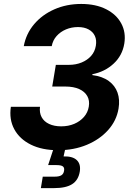

<svg xmlns="http://www.w3.org/2000/svg" viewBox="-20 -758 680 982"><path d="M277.3 10.3Q195.3 10.3 137.7 -18.3Q80.1 -46.9 53 -97.2Q25.9 -147.5 35.6 -211.9H184.6Q180.7 -181.6 192.9 -158.9Q205.1 -136.2 231.2 -124Q257.3 -111.8 293 -111.8Q329.6 -111.8 359.6 -124.5Q389.6 -137.2 409.4 -159.9Q429.2 -182.6 434.1 -212.4Q439.5 -243.2 426.5 -266.4Q413.6 -289.6 385 -302.5Q356.4 -315.4 314 -315.4H247.1L265.6 -426.3H332.5Q368.2 -426.3 397.7 -438.5Q427.2 -450.7 446.3 -472.4Q465.3 -494.1 470.2 -523.9Q475.1 -552.7 465.3 -574Q455.6 -595.2 433.3 -607.4Q411.1 -619.6 378.9 -619.6Q346.2 -619.6 317.6 -607.7Q289.1 -595.7 269.5 -573.7Q250 -551.8 244.6 -522H101.6Q113.3 -585.4 154.3 -634Q195.3 -682.6 257.8 -710.2Q320.3 -737.8 395.5 -737.8Q469.7 -737.8 522.7 -710.9Q575.7 -684.1 600.3 -637.9Q625 -591.8 615.7 -534.7Q605.5 -473.1 560.5 -431.9Q515.6 -390.6 452.6 -378.4L452.1 -374Q503.9 -367.2 536.1 -343.8Q568.4 -320.3 581.1 -284.2Q593.8 -248 586.4 -203.1Q576.2 -141.1 533.2 -93Q490.2 -44.9 424.1 -17.3Q357.9 10.3 277.3 10.3ZM189 204.1 198.7 145.5H259.8Q282.7 145.5 293.9 138.4Q305.2 131.3 307.6 115.7Q310.5 100.1 301.8 93.3Q293 86.4 269.5 86.4H226.1L261.7 -21.5H318.4L314.5 0L305.2 42Q351.1 40.5 372.6 60.8Q394 81.1 388.2 119.1Q380.9 163.6 349.1 183.8Q317.4 204.1 257.3 204.1Z"/></svg>

Font: Inter 18pt
Style: Bold Italic
Weight: 700
Italic angle: -9.3988°
Designer: Rasmus Andersson
Foundry: rsms
Version: Version 4.001;git-66647c0bb